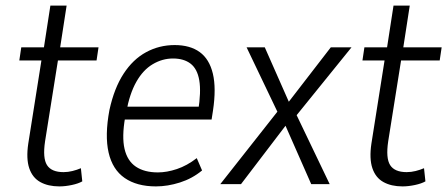

<svg xmlns="http://www.w3.org/2000/svg" viewBox="-20 -658 1598 686"><path d="M192 8Q152 8 124 -7.5Q96 -23 84.5 -57Q73 -91 81 -145L128 -442H49L56 -489H137L160 -638H218L195 -489H332L325 -442H187L141 -153Q132 -93 148 -68Q164 -43 207 -43Q223 -43 239 -47Q255 -51 269 -57L274 -10Q260 -2 236.5 3Q213 8 192 8Z M537 8Q469 8 425.5 -22Q382 -52 368 -113Q354 -174 371 -265Q388 -343 421.5 -394.5Q455 -446 502 -471.5Q549 -497 604 -497Q659 -497 693.5 -472Q728 -447 740.5 -395Q753 -343 741 -263L736 -231H411L419 -277H706L688 -261Q699 -330 692 -371Q685 -412 661 -430.5Q637 -449 598 -449Q560 -449 525.5 -428.5Q491 -408 467 -365.5Q443 -323 431 -257L427 -238Q415 -169 425 -126Q435 -83 465.5 -62.5Q496 -42 544 -42Q576 -42 612 -54Q648 -66 683 -93L702 -49Q667 -20 623 -6Q579 8 537 8Z M767 0 979 -269 982 -236 861 -489H926L1017 -283H1003L1162 -489H1236L1033 -238L1031 -265L1158 0H1092L996 -218L1008 -219L841 0Z M1418 8Q1378 8 1350 -7.5Q1322 -23 1310.5 -57Q1299 -91 1307 -145L1354 -442H1275L1282 -489H1363L1386 -638H1444L1421 -489H1558L1551 -442H1413L1367 -153Q1358 -93 1374 -68Q1390 -43 1433 -43Q1449 -43 1465 -47Q1481 -51 1495 -57L1500 -10Q1486 -2 1462.5 3Q1439 8 1418 8Z"/></svg>

Font: Nunito Sans 10pt Condensed Light
Style: Italic
Weight: 300
Width: 3
Italic angle: -9°
Designer: Vernon Adams
Foundry: Vernon Adams
Version: Version 3.101;gftools[0.9.27]